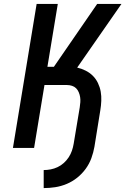

<svg xmlns="http://www.w3.org/2000/svg" viewBox="-20 -755 640 980"><path d="M203 205V113Q221 113 239 109.5Q257 106 274 98Q291 90 305.5 77Q320 64 330.5 48Q341 32 347 14.5Q353 -3 356 -21L387 -207Q389 -220 390 -233.5Q391 -247 389 -259.5Q387 -272 382 -284Q377 -296 368.5 -304.5Q360 -313 347.5 -317Q335 -321 322 -321H207L154 0H46L167 -735H275L222 -414H255L476 -735H600L374 -410Q396 -405 417 -394.5Q438 -384 454 -368Q470 -352 480 -331Q490 -310 494 -287.5Q498 -265 497 -240.5Q496 -216 492 -192L462 -6Q457 23 446.5 52Q436 81 417.5 106.5Q399 132 374 152Q349 172 320 184Q291 196 261.5 200.5Q232 205 203 205Z"/></svg>

Font: Iosevka Curly SmBdEx
Style: Italic
Weight: 600
Width: 7
Italic angle: -9°
Monospace: yes
Designer: Belleve Invis
Foundry: Belleve Invis
Version: Version 11.1.0; ttfautohint (v1.8.3)